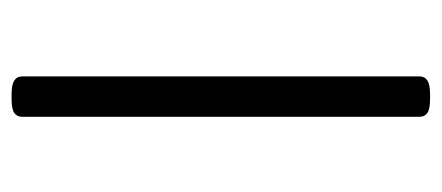

<svg xmlns="http://www.w3.org/2000/svg" viewBox="-230 -512 744 323"><g transform="rotate(90 141.5 -350.0)"><path d="M138 2Q122 2 115 -2.5Q108 -7 108 -16V-684Q108 -693 115 -697.5Q122 -702 138 -702H146Q163 -702 169.5 -697.5Q176 -693 176 -684V-16Q176 -7 169.5 -2.5Q163 2 146 2Z"/></g></svg>

Font: Asap Light
Style: Regular
Weight: 300
Designer: Pablo Cosgaya
Foundry: Omnibus-Type
Version: Version 3.001